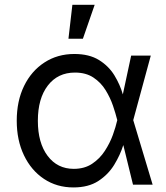

<svg xmlns="http://www.w3.org/2000/svg" viewBox="-20 -781 704 812"><path d="M290.5 11.7Q220.2 11.7 166 -24.4Q111.8 -60.5 81.3 -124.3Q50.8 -188 50.8 -270.5Q50.8 -354 81.8 -417.5Q112.8 -481 168 -516.8Q223.1 -552.7 294.4 -552.7Q357.4 -552.7 398.7 -527.1Q439.9 -501.5 463.9 -462.2Q487.8 -422.9 499.5 -381.8L534.7 -545.9H617.7L543.5 -272.9L625.5 0H542.5L501.5 -167.5Q488.3 -125.5 463.1 -84.2Q438 -43 396 -15.6Q354 11.7 290.5 11.7ZM476.1 -272.9 475.6 -274.4Q469.2 -300.3 457.8 -334Q446.3 -367.7 426.5 -399.9Q406.7 -432.1 375 -453.1Q343.3 -474.1 296.9 -474.1Q224.6 -474.1 182.4 -419.4Q140.1 -364.7 140.1 -270Q140.1 -176.8 181.4 -121.8Q222.7 -66.9 292 -66.9Q337.4 -66.9 369.6 -88.4Q401.9 -109.9 423.3 -142.8Q444.8 -175.8 457.3 -210.4Q469.7 -245.1 475.6 -271.5ZM269.5 -617.2 286.1 -760.7H380.4L330.6 -617.2Z"/></svg>

Font: Inter-Regular
Style: Regular
Weight: 400
Designer: Rasmus Andersson
Foundry: rsms
Version: Version 4.000;git-a52131595